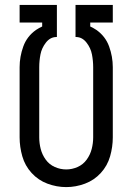

<svg xmlns="http://www.w3.org/2000/svg" viewBox="-20 -755 540 783"><path d="M250 8Q211 8 173.5 -6Q136 -20 109 -49.5Q82 -79 71 -117.5Q60 -156 60 -195V-481Q60 -524 75 -565.5Q90 -607 127 -633Q139 -641 152 -647V-663H60V-735H212V-604H208Q184 -603 167 -581Q150 -559 145 -533Q140 -507 140 -481V-195Q140 -171 146 -147.5Q152 -124 166.5 -104Q181 -84 203.5 -74Q226 -64 250 -64Q274 -64 296.5 -74Q319 -84 333.5 -104Q348 -124 354 -147.5Q360 -171 360 -195V-481Q360 -507 355 -533Q350 -559 333 -581Q316 -603 292 -604H288V-735H440V-663H348V-647Q361 -641 373 -633Q410 -607 425 -565.5Q440 -524 440 -481V-195Q440 -156 429 -117.5Q418 -79 391 -49.5Q364 -20 326.5 -6Q289 8 250 8Z"/></svg>

Font: Iosevka SS01
Style: Regular
Weight: 400
Monospace: yes
Designer: Belleve Invis
Foundry: Belleve Invis
Version: 2.3.3; ttfautohint (v1.8.3)